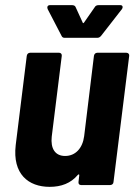

<svg xmlns="http://www.w3.org/2000/svg" viewBox="-20 -719 526 746"><path d="M373 -580 454 -684C459 -692 456 -699 448 -699H363C357 -699 351 -697 348 -691L307 -632C304 -628 302 -628 301 -632L274 -691C272 -697 266 -699 260 -699H174C165 -699 162 -692 165 -684L219 -580C221 -575 225 -572 231 -572H358C364 -572 369 -575 373 -580ZM345 -502 307 -190C301 -143 273 -113 233 -113C194 -113 176 -142 181 -188L220 -502C221 -509 216 -514 210 -514H97C90 -514 85 -509 84 -502L41 -155C28 -43 90 7 173 7C218 7 255 -7 282 -39C286 -43 288 -42 288 -38L285 -12C284 -5 288 0 295 0H408C415 0 421 -5 421 -12L482 -502C483 -509 478 -514 471 -514H358C351 -514 346 -509 345 -502Z"/></svg>

Font: Barlow Semi Condensed
Style: Bold Italic
Weight: 700
Width: 4
Italic angle: -7°
Designer: Jeremy Tribby
Foundry: Tribby Type
Version: Version 1.422;hotconv 1.0.109;makeotfexe 2.5.65596